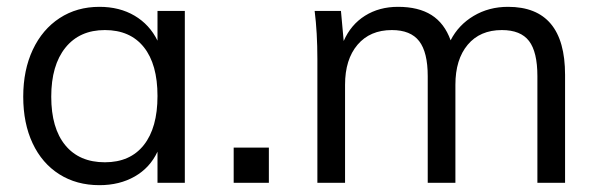

<svg xmlns="http://www.w3.org/2000/svg" viewBox="-20 -535 1750 562"><path d="M521 -503V0H441V-91Q419 -44 374.5 -18.5Q330 7 271 7Q204 7 153.5 -25Q103 -57 75.5 -115.5Q48 -174 48 -252Q48 -330 76 -389.5Q104 -449 154.5 -482Q205 -515 271 -515Q330 -515 374 -489Q418 -463 441 -416V-503ZM441 -254Q441 -347 401 -397Q361 -447 287 -447Q213 -447 171.5 -395.5Q130 -344 130 -252Q130 -160 171 -110Q212 -60 287 -60Q361 -60 401 -110.5Q441 -161 441 -254Z M664 -103H767V0H664Z M1634 -316V0H1553V-312Q1553 -383 1528.5 -415Q1504 -447 1449 -447Q1385 -447 1349 -404Q1313 -361 1313 -287V0H1232V-312Q1232 -382 1207 -414.5Q1182 -447 1127 -447Q1063 -447 1026.5 -404Q990 -361 990 -287V0H909V-362Q909 -440 901 -503H978L986 -415Q1007 -463 1048.5 -489Q1090 -515 1145 -515Q1205 -515 1243 -491Q1281 -467 1299 -417Q1322 -462 1366.5 -488.5Q1411 -515 1467 -515Q1634 -515 1634 -316Z"/></svg>

Font: Muli-Regular
Style: Regular
Weight: 400
Version: Version 2.000